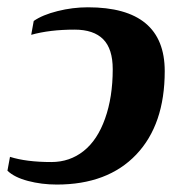

<svg xmlns="http://www.w3.org/2000/svg" viewBox="-30 -491 494 521"><path d="M124 9.8Q83 9.8 45.9 0Q8.8 -9.8 -9.8 -27.8L-2.9 -65.4Q41.5 -51.3 109.4 -51.3Q159.2 -51.3 196.8 -81.1Q234.4 -110.8 255.1 -169.2Q275.9 -227.5 275.9 -303.2Q275.9 -358.4 250 -384.5Q224.1 -410.6 172.4 -410.6Q105 -410.6 54.7 -396.5L61.5 -434.1Q85.4 -450.7 126.2 -460.9Q167 -471.2 208.5 -471.2Q417 -471.2 417 -297.9Q417 -152.8 339.6 -71.5Q262.2 9.8 124 9.8Z"/></svg>

Font: Liberation Serif
Style: Bold Italic
Weight: 700
Italic angle: -16.333°
Designer: Steve Matteson
Foundry: Ascender Corporation
Version: Version 2.1.5